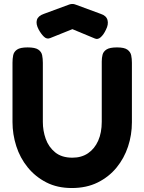

<svg xmlns="http://www.w3.org/2000/svg" viewBox="-20 -930 728 968"><path d="M342 18Q269 18 213.5 -10.5Q158 -39 119.5 -86.5Q81 -134 62 -193.5Q43 -253 43 -315V-614Q43 -634 46.5 -651.5Q50 -669 66 -680Q82 -691 119 -691Q157 -691 173 -680Q189 -669 192.5 -651.5Q196 -634 196 -613V-315Q196 -271 210.5 -230Q225 -189 258 -162Q291 -135 345 -135Q391 -135 424 -157.5Q457 -180 475 -220.5Q493 -261 493 -316V-620Q493 -638 497 -654Q501 -670 517 -680.5Q533 -691 570 -691Q607 -691 622.5 -679.5Q638 -668 641.5 -651Q645 -634 645 -613V-313Q645 -250 625.5 -191Q606 -132 567.5 -85Q529 -38 472.5 -10Q416 18 342 18ZM345 -910Q352 -910 357.5 -908Q363 -906 366 -905L488 -860Q516 -851 522 -829Q528 -807 514 -780Q503 -756 488 -742.5Q473 -729 458 -736L345 -783L233 -738Q216 -731 201.5 -745Q187 -759 175 -781Q160 -809 166 -829.5Q172 -850 201 -860L323 -905Q325 -906 331.5 -908Q338 -910 345 -910Z"/></svg>

Font: Fredoka SemiBold
Style: Regular
Weight: 600
Designer: Ben Nathan
Foundry: Milena B. Brandão, Ben Nathan
Version: Version 2.001